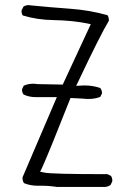

<svg xmlns="http://www.w3.org/2000/svg" viewBox="-20 -761 540 762"><path d="M128.9 -23.9H144Q175.3 -23.9 206.1 -19H398.4Q409.2 -20.5 418.5 -26.4L425.3 -40.5Q425.8 -42 425.8 -43.5Q425.8 -55.2 420.4 -63L406.2 -69.8Q182.1 -69.8 155.3 -76.2L139.2 -79.6L146.5 -94.2Q173.3 -152.8 259.8 -372.1L309.6 -369.6Q320.8 -368.2 331.5 -368.2Q356.9 -368.2 377.9 -376.5L384.3 -389.2Q384.8 -390.1 384.8 -391.1Q384.8 -402.8 377.9 -411.6Q349.1 -421.9 314.9 -421.9Q309.6 -421.9 282.2 -420.4L292 -440.4Q377.9 -622.1 412.1 -678.7Q412.1 -679.7 412.1 -681.2Q412.1 -691.9 406.7 -700.7Q335.9 -720.7 258.3 -726.3Q180.7 -731.9 101.6 -739.7Q97.2 -740.7 94.5 -740.7Q91.8 -740.7 88.9 -740.5Q85.9 -740.2 81.5 -738.8Q77.1 -737.3 72.8 -734.4L65.9 -720.2Q65.4 -718.8 65.4 -717.8Q65.4 -707 70.3 -699.7Q127.4 -682.1 193.8 -681.2Q260.3 -680.2 323.7 -668.5L340.3 -665L229 -425.3L128.9 -427.2Q119.6 -428.7 111.3 -428.7Q91.3 -428.7 74.2 -420.9L67.9 -407.7Q67.4 -406.2 67.4 -405.3Q67.4 -394 73.2 -386.2Q94.7 -375.5 122.1 -375.5H205.6Q99.6 -126.5 69.8 -58.1Q69.3 -56.6 69.3 -55.2Q69.3 -43 75.2 -34.2Q100.1 -23.9 128.9 -23.9Z"/></svg>

Font: NaikaiFont
Style: ExtraLight
Weight: 200
Version: Version 1.89